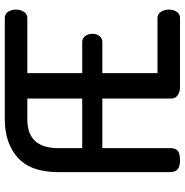

<svg xmlns="http://www.w3.org/2000/svg" viewBox="-5 -766 771 801"><g transform="rotate(-90 380.5 -365.5)"><path d="M63 -40V-508Q63 -623 123.5 -677Q184 -731 283 -731H706Q723 -731 732 -717Q741 -703 741 -685Q741 -665 731.5 -651Q722 -637 706 -637H476V-408H605Q621 -408 630.5 -395.5Q640 -383 640 -365Q640 -349 631 -336.5Q622 -324 605 -324H476V-94H706Q722 -94 731.5 -80Q741 -66 741 -46Q741 -28 732 -14Q723 0 706 0H417Q398 0 384 -9.5Q370 -19 370 -35V-324H163V-40Q163 -20 152.5 -10Q142 0 110 0Q63 0 63 -40ZM163 -408H370V-637H283Q163 -637 163 -508Z"/></g></svg>

Font: TerminalDosisSemiBold
Style: Bold
Weight: 600
Designer: EdgarTolentino, PabloImpallari, IginoMarini
Foundry: EdgarTolentino, PabloImpallari, IginoMarini
Version: Version 1.006